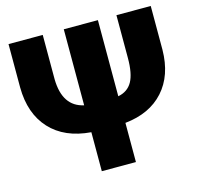

<svg xmlns="http://www.w3.org/2000/svg" viewBox="-104 -820 954 929"><g transform="rotate(-15 373.0 -355.5)"><path d="M464.8 -329.6Q513.2 -338.9 535.4 -378.4Q557.6 -418 557.6 -496.1V-710.9H729.5V-491.7Q728 -363.3 658.4 -286.1Q588.9 -209 464.8 -196.3V0H293.9V-195.3Q162.6 -205.6 90.3 -283.9Q18.1 -362.3 17.1 -493.7V-710.9H188.5V-487.3Q191.4 -352.1 293.9 -330.1V-710.9H464.8Z"/></g></svg>

Font: Roboto
Style: Regular
Weight: 900
Designer: Google
Version: Version 2.001171; 2014